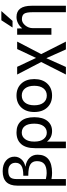

<svg xmlns="http://www.w3.org/2000/svg" viewBox="927 -1728 1020 2915"><g transform="rotate(-90 1437.5 -270.0)"><path d="M449 -220Q449 -288 399.5 -319.5Q350 -351 237 -351H227V-427H237Q334 -427 379 -456Q424 -485 424 -545Q424 -596 391.5 -625.5Q359 -655 302 -655Q234 -655 205.5 -626.5Q177 -598 177 -530V-84Q234 -72 267 -72Q361 -72 405 -107.5Q449 -143 449 -220ZM177 1V220H77V-518Q77 -740 297 -740Q398 -740 457.5 -689.5Q517 -639 517 -560Q517 -500 476 -454.5Q435 -409 367 -396V-394Q451 -381 499 -332Q547 -283 547 -210Q547 10 270 10Q226 10 177 1Z M646 -250Q646 -388 708 -459Q770 -530 886 -530Q997 -530 1056.5 -461.5Q1116 -393 1116 -260Q1116 -130 1058.5 -60Q1001 10 906 10Q806 10 748 -65H746V220H646ZM1018 -260Q1018 -355 982 -402.5Q946 -450 881 -450Q822 -450 784 -400.5Q746 -351 746 -265V-255Q746 -168 784 -119Q822 -70 881 -70Q943 -70 980.5 -119Q1018 -168 1018 -260Z M1263.5 -457Q1332 -530 1445 -530Q1558 -530 1626.5 -457Q1695 -384 1695 -260Q1695 -136 1626.5 -63Q1558 10 1445 10Q1332 10 1263.5 -63Q1195 -136 1195 -260Q1195 -384 1263.5 -457ZM1337 -120Q1377 -70 1445 -70Q1513 -70 1553 -120Q1593 -170 1593 -260Q1593 -350 1553 -400Q1513 -450 1445 -450Q1377 -450 1337 -400Q1297 -350 1297 -260Q1297 -170 1337 -120Z M1881 -520 2015 -235H2017L2151 -520H2264L2074 -155L2264 220H2145L2013 -75H2011L1879 220H1764L1954 -155L1764 -520Z M2463 -520 2465 -445H2467Q2499 -485 2544 -507.5Q2589 -530 2638 -530Q2808 -530 2808 -300V220H2710V-290Q2710 -381 2686.5 -414.5Q2663 -448 2603 -448Q2552 -448 2510 -397.5Q2468 -347 2468 -280V0H2368V-520ZM2588 -760H2728L2578 -590H2478Z"/></g></svg>

Font: Mplus 1p Medium
Style: Regular
Weight: 500
Version: Version 1.061